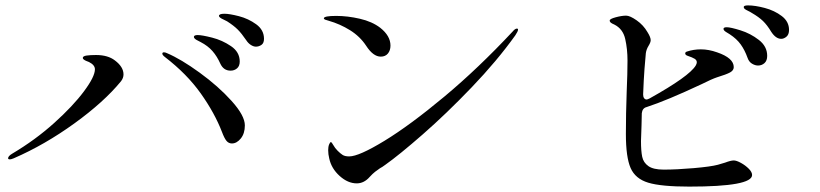

<svg xmlns="http://www.w3.org/2000/svg" viewBox="-20 -727 3040 712"><path d="M893 -578Q876 -603 861.5 -617.5Q847 -632 822 -648Q815 -652 808 -655Q801 -658 796.5 -661.5Q792 -665 792 -668Q792 -676 812 -676Q831 -676 866 -667Q901 -658 930 -637Q959 -616 959 -583Q959 -567 949.5 -560.5Q940 -554 929 -554Q920 -554 910 -560.5Q900 -567 893 -578ZM797 -491Q785 -518 768 -537.5Q751 -557 724 -571Q721 -573 713.5 -576.5Q706 -580 702.5 -583.5Q699 -587 699 -590Q699 -597 713 -597Q729 -597 766.5 -587.5Q804 -578 836.5 -556Q869 -534 869 -499Q869 -482 859 -473.5Q849 -465 835 -465Q809 -465 797 -491ZM803 -238Q776 -308 724.5 -380.5Q673 -453 591 -516Q582 -523 582 -528Q582 -533 588 -533Q593 -533 599 -530Q651 -508 720.5 -457.5Q790 -407 839 -352.5Q888 -298 888 -262Q888 -232 873 -213.5Q858 -195 840 -195Q828 -195 820 -204.5Q812 -214 803 -238ZM10 -140Q10 -148 25 -157Q111 -208 181 -271Q251 -334 291.5 -388.5Q332 -443 332 -470Q332 -486 310 -497Q305 -499 300 -501Q295 -503 291 -506Q287 -509 287 -512Q287 -519 301 -521Q315 -523 336 -523Q380 -523 406 -503Q438 -479 438 -451Q438 -438 429 -426Q366 -349 256 -269.5Q146 -190 31 -140Q21 -136 17 -136Q10 -136 10 -140Z M1338 -557Q1315 -592 1278 -615Q1241 -638 1199 -650Q1191 -652 1186 -654Q1181 -656 1181 -659Q1181 -668 1227 -668Q1269 -668 1314.5 -657.5Q1360 -647 1390 -624Q1428 -594 1428 -558Q1428 -540 1418.5 -528.5Q1409 -517 1392 -517Q1364 -517 1338 -557ZM1197 -170Q1197 -183 1200.5 -191.5Q1204 -200 1207 -200Q1210 -200 1216 -189Q1222 -178 1232 -168Q1242 -158 1250.5 -152.5Q1259 -147 1275 -147Q1311 -147 1406 -205Q1501 -263 1627.5 -368.5Q1754 -474 1881 -610Q1890 -621 1897 -621Q1901 -621 1901 -617Q1901 -611 1891 -596Q1823 -501 1729 -403Q1635 -305 1547.5 -228.5Q1460 -152 1409 -116Q1397 -107 1389 -103Q1380 -97 1371 -90Q1362 -83 1351 -71Q1330 -47 1303 -47Q1270 -47 1239.5 -74.5Q1209 -102 1201 -139Q1197 -155 1197 -170Z M2906 -616Q2906 -599 2896.5 -591Q2887 -583 2877 -583Q2857 -583 2840 -609Q2825 -634 2809.5 -649Q2794 -664 2768 -679Q2762 -683 2753.5 -687Q2745 -691 2741.5 -694Q2738 -697 2738 -701Q2738 -707 2754 -707Q2780 -707 2816 -697.5Q2852 -688 2879 -667.5Q2906 -647 2906 -616ZM2769 -78Q2769 -35 2536 -35Q2432 -35 2384 -49.5Q2336 -64 2318.5 -104Q2301 -144 2301 -230Q2301 -306 2304 -387Q2307 -456 2307 -502Q2307 -545 2298.5 -582.5Q2290 -620 2258 -636Q2255 -637 2250.5 -639.5Q2246 -642 2243.5 -644.5Q2241 -647 2241 -651Q2241 -657 2263.5 -663Q2286 -669 2302 -669Q2316 -669 2341 -651.5Q2366 -634 2381 -608Q2393 -589 2393 -578Q2393 -570 2385 -557Q2377 -544 2375 -530Q2373 -512 2370 -471.5Q2367 -431 2365 -378V-376Q2365 -368 2368.5 -363Q2372 -358 2378 -358Q2381 -358 2389 -362Q2536 -444 2560 -484Q2564 -491 2564 -496Q2564 -504 2556 -509Q2548 -514 2530 -520Q2521 -523 2521 -529Q2521 -534 2528 -536Q2552 -544 2579 -544Q2608 -544 2639 -533Q2701 -512 2701 -478Q2701 -466 2687.5 -458.5Q2674 -451 2638 -440Q2620 -434 2582 -415Q2452 -354 2378 -330Q2362 -326 2360 -307L2359 -262Q2357 -218 2357 -204Q2357 -167 2361.5 -145.5Q2366 -124 2384.5 -111Q2403 -98 2441 -98Q2489 -98 2552.5 -103.5Q2616 -109 2642 -116L2669 -124Q2690 -132 2701 -132Q2711 -132 2727.5 -123Q2744 -114 2756.5 -101.5Q2769 -89 2769 -78ZM2825 -520Q2825 -502 2815 -493Q2805 -484 2791 -484Q2780 -484 2768.5 -491Q2757 -498 2752 -513Q2742 -541 2727 -562Q2712 -583 2686 -600Q2683 -602 2673 -608Q2663 -614 2663 -620Q2663 -626 2675 -626Q2689 -626 2726 -614.5Q2763 -603 2794 -579Q2825 -555 2825 -520Z"/></svg>

Font: Shippori Mincho B1
Style: Regular
Weight: 400
Designer: FONTDASU
Foundry: FONTDASU / Google Inc. / but / Adobe
Version: Version 3.110; ttfautohint (v1.8.3)